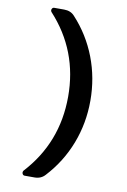

<svg xmlns="http://www.w3.org/2000/svg" viewBox="-101 -829 702 1058"><g transform="rotate(10 250.0 -300.5)"><path d="M169.9 -769.5Q207 -769.5 228.5 -745.1Q311.5 -655.3 355.5 -541Q399.4 -426.8 399.4 -299.8Q399.4 -172.9 355.5 -59.1Q311.5 54.7 228.5 144.5Q206.1 169.9 169.9 169.9H114.3Q105.5 169.9 101.6 161.1Q97.7 152.3 103.5 143.6Q274.4 -42 274.9 -299.8Q275.4 -557.6 103.5 -744.1Q97.7 -752 101.6 -760.7Q105.5 -769.5 114.3 -769.5Z"/></g></svg>

Font: Rounded-L Mgen+ 1m bold
Style: Bold
Weight: 700
Designer: [Source Han Sans]
Ryoko NISHIZUKA  (kana & ideographs); Paul D. Hunt (Latin, Greek & Cyrillic); Wenlong ZHANG  (bopomofo
Version: Version 1.059.20150602